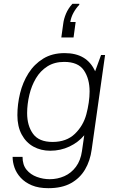

<svg xmlns="http://www.w3.org/2000/svg" viewBox="-20 -799 623 1005"><path d="M233 186Q182 186 146.5 171Q111 156 88.5 131.5Q66 107 56 78.5Q46 50 46 22H98Q98 64 119 89.5Q140 115 173 127Q206 139 240 139Q281 139 317 123Q353 107 377.5 74Q402 41 409 -8L421 -91Q390 -54 343.5 -32Q297 -10 243 -10Q194 -10 155 -31.5Q116 -53 93.5 -95Q71 -137 71 -196Q71 -253 85 -310.5Q99 -368 129 -415.5Q159 -463 206 -492Q253 -521 318 -521Q377 -521 416.5 -497.5Q456 -474 478 -426L509 -511H530L460 -17Q452 43 425 88.5Q398 134 351 160Q304 186 233 186ZM255 -56Q328 -56 372 -98.5Q416 -141 432 -201Q440 -231 444.5 -262Q449 -293 449 -320Q449 -387 419 -431Q389 -475 316 -475Q265 -475 228 -451.5Q191 -428 168 -389Q145 -350 134 -304Q128 -279 125 -254.5Q122 -230 122 -207Q122 -141 153 -98.5Q184 -56 255 -56ZM395 -779V-774Q377 -755 364.5 -732Q352 -709 348 -684H376L365 -603H301L311 -675Q314 -700 325.5 -727.5Q337 -755 359 -779Z"/></svg>

Font: Chivo Medium Thin
Style: Italic
Weight: 250
Italic angle: -8.05°
Version: Version 2.002